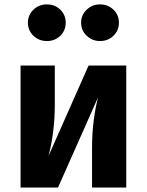

<svg xmlns="http://www.w3.org/2000/svg" viewBox="-20 -837 655 857"><path d="M543.6 -544.6V0H390.8V-173.3Q390.8 -242.6 398.5 -301Q406.2 -359.5 417.9 -403.1L239 0H71.8V-544.6H224.6V-369.2Q224.6 -307.7 217.2 -248.5Q209.7 -189.2 196.4 -140.5L375.4 -544.6ZM189.2 -653.8Q153.8 -653.8 129.2 -677.4Q104.6 -701 104.6 -735.9Q104.6 -770.3 129.2 -793.8Q153.8 -817.4 189.2 -817.4Q225.1 -817.4 249.2 -793.8Q273.3 -770.3 273.3 -735.9Q273.3 -701 249.2 -677.4Q225.1 -653.8 189.2 -653.8ZM426.2 -653.8Q391.8 -653.8 366.9 -677.4Q342.1 -701 342.1 -735.9Q342.1 -770.3 366.9 -793.8Q391.8 -817.4 426.2 -817.4Q462.1 -817.4 486.4 -793.8Q510.8 -770.3 510.8 -735.9Q510.8 -701 486.4 -677.4Q462.1 -653.8 426.2 -653.8Z"/></svg>

Font: Fira Code
Style: Bold
Weight: 700
Monospace: yes
Designer: Carrois Corporate, Edenspiekermann AG, Nikita Prokopov
Foundry: Carrois Corporate, Edenspiekermann AG, Nikita Prokopov
Version: Version 6.000; ttfautohint (v1.8.2) -l 8 -r 50 -G 200 -x 14 